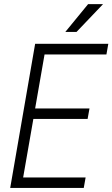

<svg xmlns="http://www.w3.org/2000/svg" viewBox="-20 -927 554 947"><path d="M412.1 -340.3H144.5L94.2 -51.8H402.3L393.1 0H30.3L153.3 -710.9H514.2L504.9 -658.2H199.7L153.3 -392.1H421.4ZM414.6 -906.7H488.3L357.4 -769.5H302.2Z"/></svg>

Font: TypoPRO Roboto
Style: Italic
Weight: 300
Italic angle: -12°
Designer: Google
Version: Version 2.136; 2016